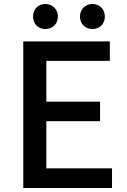

<svg xmlns="http://www.w3.org/2000/svg" viewBox="-20 -945 640 965"><path d="M97 0H543V-99H213V-336H483V-434H213V-639H532V-737H97ZM207 -799C244 -799 271 -825 271 -862C271 -898 244 -925 207 -925C172 -925 146 -898 146 -862C146 -825 172 -799 207 -799ZM445 -799C481 -799 507 -825 507 -862C507 -898 481 -925 445 -925C408 -925 382 -898 382 -862C382 -825 408 -799 445 -799Z"/></svg>

Font: GenYoGothic2 TW M
Style: Regular
Weight: 500
Version: Version 2.100;PS 2.1;hotconv 16.6.51;makeotf.lib2.5.65220 DE